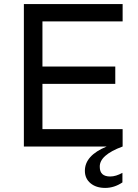

<svg xmlns="http://www.w3.org/2000/svg" viewBox="-20 -718 678 941"><path d="M581 0Q467 42 469 100Q469 147 520 147Q548 147 580 129V176Q540 203 495.5 203Q451 203 423.5 180Q396 157 396 119Q396 44 503 0H97V-698H581V-613H188V-392H545V-307H188V-85H581Z"/></svg>

Font: Varela
Style: Regular
Weight: 400
Designer: Joe Prince
Foundry: Joe Prince
Version: Version 1.000